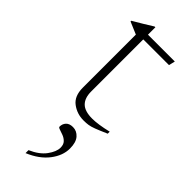

<svg xmlns="http://www.w3.org/2000/svg" viewBox="-246 -491 779 779"><g transform="rotate(45 144.0 -101.0)"><path d="M116.5 -100Q116.5 -63 135.5 -44Q154.5 -25 197 -25Q230.5 -25 285 -38V-26.5Q252 -12 234.2 -5.2Q216.5 1.5 204.8 3.2Q193 5 177.5 5Q140 5 110.8 -16.8Q81.5 -38.5 81.5 -87V-391.5L28.5 -414V-418Q49 -430 72 -443.8Q95 -457.5 112 -468.5H116.5V-426H270.5L264 -399H116.5ZM105 248Q148.5 229 169.2 200.5Q190 172 190 149Q190 131 180.5 121.2Q171 111.5 158.2 106.8Q145.5 102 136 99Q126.5 96 126.5 91.5Q126.5 75.5 136.5 64.8Q146.5 54 166.5 54Q188.5 54 204 71.5Q219.5 89 219.5 124.5Q219.5 165 190.2 203.2Q161 241.5 105 265Z"/></g></svg>

Font: Newsreader Text ExtraLight
Style: Regular
Weight: 275
Designer: Hugues Gentile
Foundry: Production Type
Version: Version 1.001